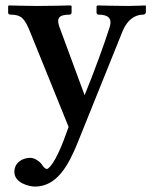

<svg xmlns="http://www.w3.org/2000/svg" viewBox="-20 -456 573 708"><path d="M432 -341C449 -383 478 -402 507 -402C513 -402 518 -406 518 -411V-434L516 -436C516 -436 477 -434 452 -434C408 -434 340 -436 340 -436L336 -433V-409C336 -406 339 -402 344 -402C375 -402 396 -391 384 -355C366 -297 326 -188 292 -105L199 -357C188 -388 196 -402 236 -402C238 -402 244 -403 244 -410V-434L240 -436C240 -436 166 -434 119 -434C78 -434 13 -436 13 -436L10 -434V-409C10 -404 14 -402 20 -402C60 -402 72 -386 92 -336L233 12L215 61C186 138 161 167 153 167C146 167 140 159 134 150C127 140 108 126 92 126C63 126 33 143 33 178C33 219 88 232 109 232C189 232 232 155 266 71Z"/></svg>

Font: Libertinus Serif Semibold
Style: Regular
Weight: 600
Designer: Philipp H. Poll, Khaled Hosny
Foundry: Caleb Maclennan
Version: Version 7.050;RELEASE